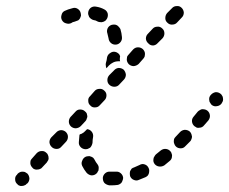

<svg xmlns="http://www.w3.org/2000/svg" viewBox="-20 -591 756 633"><path d="M37 16Q40 20 44 21Q48 23 53 22Q57 22 61 20Q65 19 68 15L71 13Q77 6 77 -3Q76 -13 70 -19Q66 -22 62 -24Q58 -25 53 -25Q49 -25 45 -23Q41 -21 38 -18L36 -15Q29 -9 30 1Q30 10 37 16ZM373 17Q377 15 380 12Q383 8 384 4Q386 0 386 -5Q385 -14 378 -20Q371 -26 362 -25Q355 -25 349 -25Q346 -25 344 -25Q334 -26 327 -20Q320 -14 319 -5Q319 0 320 4Q321 8 324 12Q327 15 331 17Q335 19 340 20Q344 20 349 20Q357 20 365 19Q369 19 373 17ZM471 -20Q472 -24 472 -29Q472 -33 470 -37Q466 -46 457 -49Q448 -52 440 -47Q431 -43 422 -39Q418 -38 414 -35Q411 -31 409 -27Q408 -23 408 -19Q408 -14 409 -10Q413 -1 421 2Q430 6 438 2Q449 -2 460 -7Q464 -9 467 -12Q470 -16 471 -20ZM265 -22Q257 -32 251 -44Q247 -53 251 -61Q254 -70 262 -74Q266 -76 271 -76Q275 -77 279 -75Q283 -74 287 -71Q290 -68 292 -64Q296 -56 301 -50Q304 -46 305 -42Q306 -37 305 -33Q305 -32 305 -30Q305 -29 304 -28Q303 -26 301 -23Q301 -22 301 -22Q300 -21 299 -20Q298 -19 297 -18Q290 -12 280 -13Q271 -15 265 -22ZM80 -53Q80 -49 82 -45Q84 -41 87 -38Q90 -34 94 -33Q99 -31 103 -32Q108 -32 112 -34Q116 -35 119 -39L134 -55Q137 -59 139 -63Q141 -67 140 -72Q140 -76 138 -80Q137 -84 133 -87Q126 -94 117 -93Q108 -93 101 -86L86 -69Q83 -66 81 -62Q80 -58 80 -53ZM547 -76Q548 -80 546 -84Q545 -89 542 -92Q536 -99 527 -100Q518 -101 510 -95Q502 -88 494 -82Q491 -79 489 -75Q486 -71 486 -67Q485 -63 486 -58Q487 -54 490 -50Q496 -43 505 -42Q514 -41 522 -46Q530 -53 539 -60Q543 -63 545 -67Q547 -71 547 -76ZM261 -99Q265 -99 269 -100Q274 -102 277 -104Q280 -107 282 -111Q284 -115 285 -120Q285 -130 287 -140Q288 -149 283 -156Q277 -164 268 -165Q268 -165 268 -165Q267 -165 267 -165L264 -162L262 -160Q257 -154 249 -150Q246 -149 243 -148Q243 -147 243 -147Q242 -147 242 -146Q241 -135 240 -123Q239 -114 245 -107Q251 -100 261 -99ZM151 -106Q157 -100 167 -100Q176 -100 182 -107L198 -124Q204 -131 204 -140Q204 -149 197 -156Q190 -162 181 -162Q171 -161 165 -154L149 -138Q143 -131 143 -122Q144 -112 151 -106ZM613 -141Q612 -145 611 -149Q609 -154 606 -157Q599 -163 589 -163Q580 -162 574 -156Q566 -148 559 -140Q556 -137 554 -133Q553 -129 553 -124Q553 -120 555 -116Q556 -112 560 -108Q566 -102 576 -102Q585 -102 591 -109Q599 -117 607 -125Q610 -128 611 -132Q613 -136 613 -141ZM215 -208 213 -206Q207 -199 207 -190Q207 -181 214 -174Q221 -168 230 -168Q240 -169 246 -175L248 -177L262 -192Q265 -195 266 -200Q268 -204 268 -208Q267 -213 266 -217Q264 -221 260 -224Q254 -230 244 -230Q235 -230 229 -223ZM664 -226Q660 -229 656 -230Q652 -231 647 -231Q643 -231 639 -228Q635 -226 632 -223L618 -206Q612 -199 613 -190Q614 -181 621 -175Q625 -172 629 -170Q633 -169 638 -170Q642 -170 646 -172Q650 -174 653 -178L667 -194Q673 -202 672 -211Q671 -220 664 -226ZM278 -243Q284 -236 294 -237Q303 -237 309 -244L325 -261Q331 -267 331 -277Q331 -286 324 -292Q317 -299 308 -298Q298 -298 292 -291L277 -274Q270 -268 271 -258Q271 -249 278 -243ZM715 -268Q715 -272 712 -276Q710 -280 707 -282Q699 -288 690 -287Q681 -285 675 -278L674 -277Q671 -273 670 -269Q669 -264 670 -260Q670 -255 673 -252Q675 -248 678 -245Q686 -239 695 -241Q704 -242 710 -249L711 -251Q714 -255 715 -259Q716 -263 715 -268ZM341 -311Q348 -305 357 -305Q367 -305 373 -312L389 -329Q395 -336 395 -345Q394 -354 388 -361Q381 -367 371 -367Q362 -366 356 -359L340 -343Q334 -336 334 -327Q334 -317 341 -311ZM343 -416Q351 -422 360 -420Q365 -419 370 -415Q374 -412 376 -406Q375 -400 375 -394Q375 -392 376 -389Q373 -389 371 -389Q361 -389 353 -385Q345 -381 339 -375L331 -366Q329 -370 329 -374Q328 -378 329 -383Q332 -392 333 -402Q335 -411 343 -416ZM398 -395Q398 -390 400 -386Q402 -382 405 -379Q412 -373 421 -373Q430 -374 437 -380L452 -397Q455 -400 457 -405Q458 -409 458 -413Q458 -418 456 -422Q454 -426 451 -429Q444 -435 435 -435Q426 -435 419 -428L404 -411Q401 -408 399 -404Q398 -399 398 -395ZM469 -448Q475 -441 485 -441Q494 -442 500 -449L516 -465Q522 -472 522 -481Q522 -491 515 -497Q508 -504 499 -503Q489 -503 483 -496L467 -479Q461 -473 461 -463Q462 -454 469 -448ZM363 -444Q372 -445 378 -453Q383 -460 382 -469Q381 -482 377 -495Q375 -499 372 -502Q369 -506 365 -508Q361 -510 357 -510Q352 -510 348 -509Q339 -506 335 -498Q331 -489 334 -481Q336 -472 338 -464Q339 -455 346 -449Q353 -443 363 -444ZM532 -516Q539 -509 548 -510Q558 -510 564 -517L580 -534Q586 -540 586 -550Q585 -559 579 -565Q572 -572 563 -571Q553 -571 547 -564L531 -548Q525 -541 525 -531Q525 -522 532 -516ZM238 -524Q242 -527 244 -531Q246 -535 247 -539Q247 -544 246 -548Q244 -557 236 -562Q228 -567 219 -564Q203 -560 193 -555Q185 -551 183 -542Q180 -533 184 -525Q189 -516 198 -514Q207 -511 215 -515Q217 -516 220 -518Q225 -519 230 -521Q234 -522 238 -524ZM302 -520Q296 -524 288 -525Q284 -526 280 -529Q277 -531 274 -535Q272 -539 271 -543Q270 -547 271 -552Q273 -561 280 -566Q288 -571 297 -569Q311 -567 324 -560Q332 -556 335 -547Q337 -538 333 -530Q332 -528 331 -527Q330 -525 329 -524Q327 -523 326 -522Q326 -522 326 -522Q324 -521 323 -520Q321 -519 320 -519Q315 -517 311 -518Q306 -518 302 -520Z"/></svg>

Font: FRB American Cursive Guidelines Arrows Dashed Extrabold
Style: Bold Italic
Weight: 800
Italic angle: -25°
Version: Version 2.0;Modular Font Editor K font №1